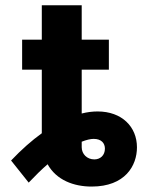

<svg xmlns="http://www.w3.org/2000/svg" viewBox="-20 -696 569 728"><path d="M138.5 -676.1V-545.5H63.9V-431.8H138.5V-190.7C100.9 -163.7 61.8 -129.3 22 -87.4L88.8 -3.6C114 -30.2 137.8 -53.6 160.5 -73.2C193.9 -13.1 259.6 11.4 327.4 11.4C454.5 11.4 499.3 -67.8 499.3 -137.4C499.3 -215.2 442.1 -273.4 350.1 -273.4C331 -273.4 310.7 -271 289.8 -265.6V-431.8H392.8V-545.5H289.8V-676.1ZM289.8 -137.8V-158.7C307.9 -165.8 323.2 -169.4 335.2 -169.4C364.7 -169.4 377.8 -152.7 377.8 -132.5C377.8 -106.9 360.1 -91.6 337.7 -91.6C310 -91.6 289.8 -111.9 289.8 -137.8Z"/></svg>

Font: Magic Ui Pro
Style: Bold
Weight: 700
Designer: Stefan Endress, Andreas Faust
Version: Version 1.000;FEAKit 1.0